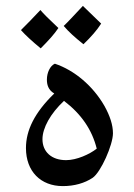

<svg xmlns="http://www.w3.org/2000/svg" viewBox="-20 -766 454 651"><path d="M263 -616C289 -641 309 -664 323 -686C291 -717 270 -737 261 -746C230 -713 209 -690 196 -678C212 -659 234 -639 263 -616ZM118 -602C144 -628 164 -650 178 -671C146 -701 126 -721 117 -732C92 -705 70 -683 51 -664C66 -647 89 -626 118 -602ZM193 -135C232 -135 267 -145 294 -163C322 -182 363 -275 363 -314C363 -342 353 -373 334 -407C295 -475 232 -528 166 -550C150 -543 139 -520 139 -496C139 -480 143 -461 164 -449C97 -384 68 -324 68 -264C68 -185 118 -135 193 -135ZM204 -223C155 -223 124 -251 124 -294C124 -332 151 -381 197 -424C256 -379 292 -326 308 -262C284 -243 240 -223 204 -223Z"/></svg>

Font: Noto Naskh Arabic UI Medium
Style: Regular
Weight: 500
Designer: Monotype Design Team, David Williams, Mohamad Dakak and Nizar Qandah
Foundry: Monotype Imaging Inc.
Version: Version 2.014